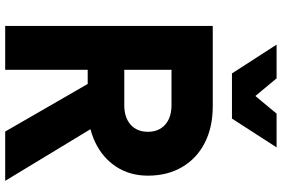

<svg xmlns="http://www.w3.org/2000/svg" viewBox="-193 -893 1086 740"><g transform="rotate(90 350.0 -523.0)"><path d="M80 0V-800H389Q470 -800 530 -769.5Q590 -739 623.5 -682.5Q657 -626 657 -550Q657 -481 623 -428.5Q589 -376 528.5 -347Q468 -318 389 -318H249V0ZM487 0 288 -345H468L677 0ZM249 -459H385Q433 -459 460.5 -483.5Q488 -508 488 -550Q488 -592 460.5 -616.5Q433 -641 385 -641H249ZM548 -1046 437 -874H263L152 -1046H282L396 -909H304L418 -1046Z"/></g></svg>

Font: Martian Mono
Style: Bold
Weight: 700
Designer: Roman Shamin
Foundry: Evil Martians
Version: Version 1.000